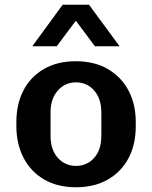

<svg xmlns="http://www.w3.org/2000/svg" viewBox="-20 -779 640 809"><path d="M300 10Q222 10 165.5 -23Q109 -56 79 -114.5Q49 -173 49 -247V-265Q49 -341 79 -398.5Q109 -456 165.5 -488.5Q222 -521 299 -521Q378 -521 434.5 -488Q491 -455 521.5 -397.5Q552 -340 552 -265V-247Q552 -170 521.5 -112.5Q491 -55 434.5 -22.5Q378 10 300 10ZM300 -80Q347 -80 377 -114Q407 -148 407 -207V-305Q407 -363 377 -397.5Q347 -432 300 -432Q254 -432 223.5 -397.5Q193 -363 193 -305V-207Q193 -148 223.5 -114Q254 -80 300 -80ZM116 -584 244 -759H355L484 -584H380L262 -742H337L219 -584Z"/></svg>

Font: Chivo Mono SemiBold
Style: Regular
Weight: 600
Monospace: yes
Designer: Hector Gatti
Foundry: Omnibus-Type
Version: Version 1.008